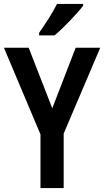

<svg xmlns="http://www.w3.org/2000/svg" viewBox="-20 -957 530 977"><path d="M403 -928V-937H270C248 -893 213 -838 179 -790V-777H258C304 -816 375 -890 403 -928ZM246 -406 126 -714H0L186 -273V0H304V-277L490 -714H365Z"/></svg>

Font: Noto Sans Gurmukhi UI Condensed SemiBold
Style: Regular
Weight: 600
Width: 3
Designer: Jelle Bosma - Monotype Design Team
Foundry: Monotype Imaging Inc.
Version: Version 2.004